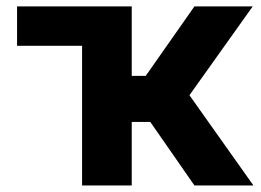

<svg xmlns="http://www.w3.org/2000/svg" viewBox="-20 -565 795 585"><path d="M230.1 0H381.4V-193.5H437.9L572.4 0H752.1L557.2 -274.9L750 -545.5H572.4L424 -333.8H381.4V-545.5H32V-425.4H230.1Z"/></svg>

Font: Karasuma Gothic
Style: Bold
Weight: 700
Designer: Rasmus Andersson / Ryoko Nishizuka
Foundry: Genbu
Version: Version 1.00